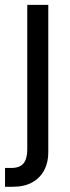

<svg xmlns="http://www.w3.org/2000/svg" viewBox="-44 -542 278 767"><path d="M64.9 -522.5H148.9V64.9Q149.4 105.5 133.1 137Q116.7 168.5 85.2 186.3Q53.7 204.1 7.8 204.1H-23.9V128.9H1.5Q34.7 128.9 49.8 110.8Q64.9 92.8 64.9 55.2Z"/></svg>

Font: Inter 28pt
Style: Regular
Weight: 400
Designer: Rasmus Andersson
Foundry: rsms
Version: Version 4.001;git-66647c0bb